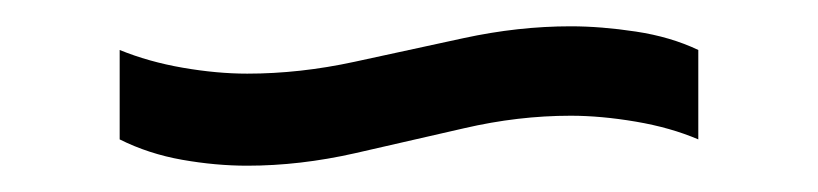

<svg xmlns="http://www.w3.org/2000/svg" viewBox="-20 -423 622 146"><path d="M168 -297Q144 -297 118.5 -301.5Q93 -306 71 -317V-385Q93 -376 119 -371.5Q145 -367 168 -367Q208 -367 249.5 -376Q291 -385 332.5 -394Q374 -403 414 -403Q437 -403 463.5 -399Q490 -395 511 -385V-317Q490 -326 463.5 -330.5Q437 -335 414 -335Q374 -335 333 -325.5Q292 -316 250 -306.5Q208 -297 168 -297Z"/></svg>

Font: Pathway Extreme 28pt Medium
Style: Regular
Weight: 500
Designer: Eduardo Rodriguez Tunni
Foundry: Eduardo Rodriguez Tunni
Version: Version 1.001;gftools[0.9.26]